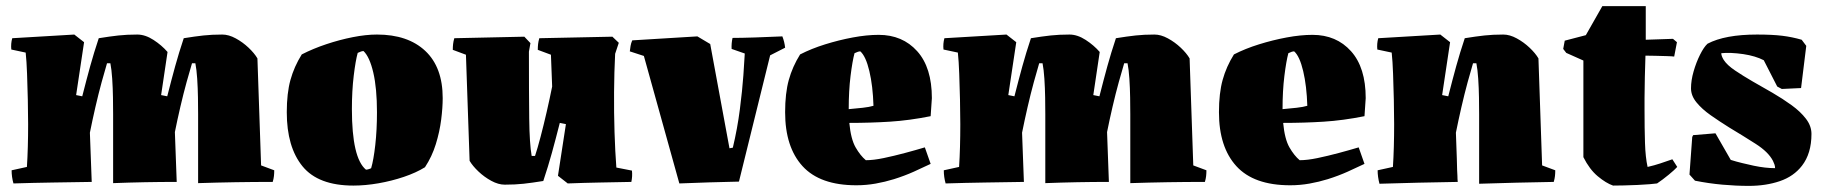

<svg xmlns="http://www.w3.org/2000/svg" viewBox="-20 -595 5972 628"><path d="M24 5Q18 -16 18 -38L68 -49Q70 -79 71 -115Q72 -151 72 -189Q72 -225 71 -268.5Q70 -312 68.5 -353.5Q67 -395 64 -423L17 -433Q15 -452 20 -470Q71 -473 121.5 -476Q172 -479 223 -482L255 -457L229 -284L249 -280Q263 -335 275 -378.5Q287 -422 303 -470Q340 -476 367.5 -479Q395 -482 429 -482Q455 -482 482 -464.5Q509 -447 528 -425Q523 -390 517.5 -354.5Q512 -319 507 -284L527 -280Q541 -335 553 -378.5Q565 -422 581 -470Q618 -476 645.5 -479Q673 -482 707 -482Q728 -482 751 -469.5Q774 -457 793 -439Q812 -421 822 -404Q825 -316 828 -229Q831 -142 834 -54L877 -38Q877 -28 876 -19Q875 -10 872 0Q811 0 750 1Q689 2 628 4V-221Q628 -245 627.5 -276Q627 -307 625 -337.5Q623 -368 619 -388H608Q601 -365 590.5 -327Q580 -289 570 -246Q560 -203 552 -163L558 0Q506 0 454 1Q402 2 350 4V-221Q350 -245 349.5 -276Q349 -307 347 -337.5Q345 -368 341 -388H330Q323 -365 312.5 -326.5Q302 -288 292 -244.5Q282 -201 274 -161L280 0Q216 1 152 2Q88 3 24 5Z M1136 12Q1021 12 969.5 -51Q918 -114 918 -228Q918 -290 930 -333.5Q942 -377 967 -417Q1004 -436 1047.5 -450.5Q1091 -465 1134 -473.5Q1177 -482 1213 -482Q1314 -482 1371 -428.5Q1428 -375 1428 -274Q1428 -243 1423 -203.5Q1418 -164 1405.5 -123.5Q1393 -83 1370 -48Q1341 -30 1301 -16.5Q1261 -3 1218 4.5Q1175 12 1136 12ZM1177 -40Q1181 -40 1187 -42Q1193 -44 1194 -45Q1202 -72 1207.5 -121Q1213 -170 1213 -228Q1213 -306 1201 -357.5Q1189 -409 1169 -428Q1162 -428 1150 -422Q1143 -397 1137 -347.5Q1131 -298 1131 -238Q1131 -78 1177 -40Z M1631 9Q1610 9 1587 -3.5Q1564 -16 1545 -34Q1526 -52 1516 -69Q1513 -156 1510 -242.5Q1507 -329 1504 -416L1461 -432Q1461 -442 1462 -451Q1463 -460 1466 -470L1695 -475L1715 -454L1710 -426Q1710 -290 1711 -207Q1712 -124 1719 -85H1730Q1738 -109 1748 -147Q1758 -185 1768 -228.5Q1778 -272 1786 -312Q1785 -338 1784 -364Q1783 -390 1782 -416L1739 -432Q1739 -442 1740 -451Q1741 -460 1744 -470L1983 -475L2004 -455L1992 -419Q1989 -360 1988.5 -293.5Q1988 -227 1990 -163Q1992 -99 1996 -47L2047 -37Q2048 -28 2047.5 -18.5Q2047 -9 2045 0Q1993 1 1941 2Q1889 3 1837 5L1805 -20L1831 -189L1811 -193Q1797 -138 1785 -94.5Q1773 -51 1757 -3Q1720 3 1692.5 6Q1665 9 1631 9Z M2202 5 2086 -412 2040 -427Q2041 -436 2042.5 -445Q2044 -454 2048 -463L2261 -476L2303 -451L2366 -110L2377 -112Q2392 -175 2400 -237.5Q2408 -300 2411.5 -349Q2415 -398 2416 -420L2373 -435Q2372 -453 2376 -471Q2404 -471 2450 -472.5Q2496 -474 2539 -476Q2546 -458 2548 -439L2499 -414L2397 -1Q2348 0 2299.5 1.5Q2251 3 2202 5Z M2781 11Q2662 11 2605 -51.5Q2548 -114 2548 -228Q2548 -290 2560 -333.5Q2572 -377 2597 -417Q2634 -436 2679 -450Q2724 -464 2769.5 -472.5Q2815 -481 2854 -481Q2932 -481 2980 -427.5Q3028 -374 3028 -274L3024 -215Q2954 -201 2890.5 -197Q2827 -193 2758 -193Q2763 -140 2778.5 -113Q2794 -86 2812 -71Q2837 -71 2870.5 -78Q2904 -85 2939.5 -94.5Q2975 -104 3005 -113L3024 -59Q2999 -47 2969 -33.5Q2939 -20 2904 -9Q2875 0 2844 5.5Q2813 11 2781 11ZM2756 -238Q2780 -240 2802 -242.5Q2824 -245 2837 -249Q2835 -314 2823.5 -362.5Q2812 -411 2794 -427Q2787 -427 2775 -421Q2768 -395 2762 -346.5Q2756 -298 2756 -238Z M3073 5Q3067 -16 3067 -38L3117 -49Q3119 -79 3120 -115Q3121 -151 3121 -189Q3121 -225 3120 -268.5Q3119 -312 3117.5 -353.5Q3116 -395 3113 -423L3066 -433Q3064 -452 3069 -470Q3120 -473 3170.5 -476Q3221 -479 3272 -482L3304 -457L3278 -284L3298 -280Q3312 -335 3324 -378.5Q3336 -422 3352 -470Q3389 -476 3416.5 -479Q3444 -482 3478 -482Q3504 -482 3531 -464.5Q3558 -447 3577 -425Q3572 -390 3566.5 -354.5Q3561 -319 3556 -284L3576 -280Q3590 -335 3602 -378.5Q3614 -422 3630 -470Q3667 -476 3694.5 -479Q3722 -482 3756 -482Q3777 -482 3800 -469.5Q3823 -457 3842 -439Q3861 -421 3871 -404Q3874 -316 3877 -229Q3880 -142 3883 -54L3926 -38Q3926 -28 3925 -19Q3924 -10 3921 0Q3860 0 3799 1Q3738 2 3677 4V-221Q3677 -245 3676.5 -276Q3676 -307 3674 -337.5Q3672 -368 3668 -388H3657Q3650 -365 3639.5 -327Q3629 -289 3619 -246Q3609 -203 3601 -163L3607 0Q3555 0 3503 1Q3451 2 3399 4V-221Q3399 -245 3398.5 -276Q3398 -307 3396 -337.5Q3394 -368 3390 -388H3379Q3372 -365 3361.5 -326.5Q3351 -288 3341 -244.5Q3331 -201 3323 -161L3329 0Q3265 1 3201 2Q3137 3 3073 5Z M4200 11Q4081 11 4024 -51.5Q3967 -114 3967 -228Q3967 -290 3979 -333.5Q3991 -377 4016 -417Q4053 -436 4098 -450Q4143 -464 4188.5 -472.5Q4234 -481 4273 -481Q4351 -481 4399 -427.5Q4447 -374 4447 -274L4443 -215Q4373 -201 4309.5 -197Q4246 -193 4177 -193Q4182 -140 4197.5 -113Q4213 -86 4231 -71Q4256 -71 4289.5 -78Q4323 -85 4358.5 -94.5Q4394 -104 4424 -113L4443 -59Q4418 -47 4388 -33.5Q4358 -20 4323 -9Q4294 0 4263 5.5Q4232 11 4200 11ZM4175 -238Q4199 -240 4221 -242.5Q4243 -245 4256 -249Q4254 -314 4242.5 -362.5Q4231 -411 4213 -427Q4206 -427 4194 -421Q4187 -395 4181 -346.5Q4175 -298 4175 -238Z M4492 6Q4486 -17 4486 -38L4536 -49Q4538 -79 4539 -115Q4540 -151 4540 -189Q4540 -225 4539 -268.5Q4538 -312 4536.5 -353.5Q4535 -395 4532 -423L4485 -433Q4483 -452 4488 -470Q4539 -473 4589.5 -476Q4640 -479 4691 -482L4723 -457L4697 -284L4717 -280Q4731 -335 4743 -378.5Q4755 -422 4771 -470Q4808 -476 4835.5 -479Q4863 -482 4897 -482Q4918 -482 4941 -469.5Q4964 -457 4983 -439Q5002 -421 5012 -404Q5015 -316 5018 -229Q5021 -142 5024 -54L5067 -38Q5067 -28 5066 -19Q5065 -10 5062 0Q5001 1 4940 2.5Q4879 4 4818 6V-221Q4818 -245 4817.5 -276Q4817 -307 4815 -337.5Q4813 -368 4809 -388H4798Q4791 -365 4780.5 -326.5Q4770 -288 4760 -244.5Q4750 -201 4742 -161L4745 -77L4746 -39Q4747 -29 4747 -19.5Q4747 -10 4748 0Q4684 1 4620 2.5Q4556 4 4492 6Z M5256 12Q5233 4 5206 -18.5Q5179 -41 5159 -81V-397Q5145 -403 5131 -409.5Q5117 -416 5103 -422L5093 -435L5098 -462L5167 -480L5221 -575H5363V-465L5452 -468L5465 -457L5456 -410Q5449 -411 5431 -411.5Q5413 -412 5394 -412.5Q5375 -413 5362 -413Q5361 -380 5360 -342.5Q5359 -305 5359 -275Q5359 -245 5359 -236Q5359 -175 5360.5 -127.5Q5362 -80 5369 -49Q5391 -54 5410.5 -60.5Q5430 -67 5450 -74L5466 -49Q5458 -40 5438 -23.5Q5418 -7 5400 5Q5394 6 5376 7.5Q5358 9 5335.5 10Q5313 11 5291.5 11.5Q5270 12 5256 12Z M5700 13Q5658 13 5613.5 9Q5569 5 5524 -4L5506 -24L5515 -147L5518 -153L5591 -159L5641 -72Q5660 -66 5679 -61.5Q5698 -57 5716 -53Q5735 -49 5752.5 -47Q5770 -45 5786 -45Q5786 -51 5784 -57Q5782 -63 5779 -69Q5764 -98 5722.5 -124.5Q5681 -151 5636 -178Q5604 -198 5575.5 -218Q5547 -238 5529 -260Q5511 -282 5511 -306Q5511 -332 5519.5 -361.5Q5528 -391 5540.5 -416Q5553 -441 5565 -452Q5622 -482 5727 -482Q5777 -482 5809.5 -478Q5842 -474 5873 -465L5888 -445L5871 -307L5808 -304L5793 -312L5749 -398Q5722 -412 5682 -418Q5640 -424 5610 -421Q5610 -412 5618 -399Q5629 -382 5655 -364.5Q5681 -347 5712 -329Q5744 -311 5777.5 -291.5Q5811 -272 5840 -251Q5869 -230 5887 -206.5Q5905 -183 5905 -157Q5905 -93 5874 -53Q5847 -18 5801.5 -2.5Q5756 13 5700 13Z"/></svg>

Font: Labrada Black
Style: Regular
Weight: 900
Designer: Mercedes Jáuregui
Foundry: Omnibus-Type Team
Version: Version 1.000; ttfautohint (v1.8.4.7-5d5b)